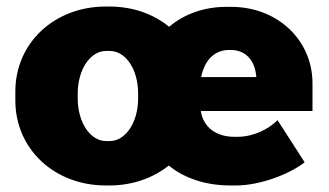

<svg xmlns="http://www.w3.org/2000/svg" viewBox="-20 -554 1008 588"><path d="M685 14H703C775 14 866 -20 913 -57L830 -186C802 -158 756 -135 707 -135H698C643 -135 603 -163 595 -214H937V-299C937 -431 830 -533 688 -533H673C605 -533 544 -511 498 -472C450 -511 387 -534 315 -534H304C146 -534 27 -422 27 -274V-246C27 -98 146 14 304 14H315C386 14 449 -9 497 -47C544 -8 611 14 685 14ZM596 -318C608 -377 643 -401 682 -401H686C731 -401 761 -371 765 -318ZM305 -122C257 -122 218 -178 218 -253V-267C218 -342 257 -398 305 -398H316C365 -398 403 -342 403 -267V-253C403 -178 364 -122 316 -122Z"/></svg>

Font: Fixel Display Black
Style: Regular
Weight: 900
Designer: AlfaBravo + MacPaw
Foundry: Kyrylo Tkachov, Marchela Mozhyna, Serhii Makarenko, Maria Weinstein, Zakhar Kryvoshyya
Version: Version 1.211